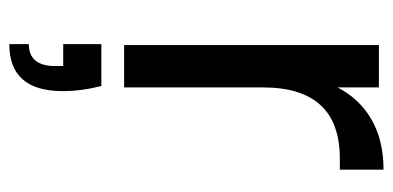

<svg xmlns="http://www.w3.org/2000/svg" viewBox="-236 -362 845 413"><g transform="rotate(90 186.5 -155.5)"><path d="M168 -459C168 -459 168 -548 168 -548C168 -548 77 -548 77 -548C77 -548 77 0 77 0C77 0 168 0 168 0C168 0 168 -298 168 -298C168 -298 168 -298 168 -298C168 -409 219 -464 321 -464C321 -464 345 -464 345 -464C345 -464 345 -558 345 -558C345 -558 345 -558 345 -558C302 -558 266 -549 237 -532C207 -515 184 -490 168 -459ZM75 49C75 49 75 131 75 131C75 131 122 131 122 131C122 131 122 149 122 149C122 149 122 149 122 149C122 186 106 205 75 205C75 205 75 247 75 247C75 247 75 247 75 247C142 247 176 209 176 132C176 132 176 132 176 132C176 104 172 76 165 49C165 49 75 49 75 49Z"/></g></svg>

Font: Girnar Poppins
Style: Regular
Weight: 500
Designer: Ninad Kale (Devanagari), Jonny Pinhorn (Latin)
Foundry: Indian Type Foundry
Version: ""